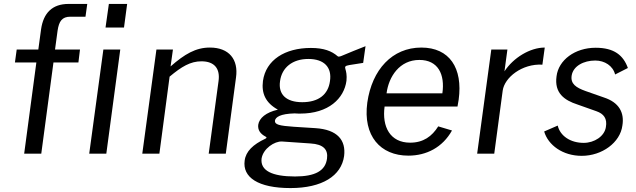

<svg xmlns="http://www.w3.org/2000/svg" viewBox="-20 -782 3238 977"><path d="M260 -530 273 -626C280 -674 296 -697 338 -697H415L424 -762H329C246 -762 201 -716 189 -633L175 -530H65L56 -464H165L103 0H190L252 -464H379L387 -530ZM506 -530 434 0H521L592 -530ZM534 -762 517 -642H611L627 -762Z M791 0 843 -392C904 -443 949 -470 1005 -470C1072 -470 1101 -432 1092 -369L1042 0H1129L1181 -388C1194 -479 1146 -540 1048 -540C976 -540 920 -507 848 -444L860 -530H776L704 0Z M1458 175C1619 175 1717 113 1731 12C1741 -68 1698 -123 1584 -130C1537 -133 1500 -135 1474 -137C1402 -142 1377 -148 1379 -168C1382 -186 1406 -203 1479 -205C1488 -204 1501 -204 1508 -204C1652 -204 1731 -281 1743 -371C1746 -399 1741 -420 1738 -429C1734 -443 1735 -447 1758 -451C1781 -455 1796 -457 1828 -462L1840 -547C1801 -532 1755 -513 1724 -500C1715 -496 1703 -491 1698 -496C1668 -522 1628 -538 1562 -538C1430 -538 1333 -477 1318 -370C1310 -307 1331 -259 1394 -224C1333 -210 1299 -181 1294 -147C1291 -120 1305 -101 1331 -87C1338 -84 1338 -80 1330 -76C1268 -47 1231 -12 1225 35C1213 120 1293 175 1458 175ZM1518 -262C1437 -262 1395 -301 1405 -369C1414 -438 1468 -482 1549 -482C1630 -482 1670 -439 1659 -369C1650 -301 1601 -262 1518 -262ZM1481 116C1364 116 1304 86 1311 25C1319 -26 1377 -64 1415 -62L1560 -52C1627 -48 1650 -20 1644 25C1636 87 1584 116 1481 116Z M2308 -240 2314 -275C2336 -436 2267 -540 2124 -540C1976 -540 1873 -428 1849 -260C1826 -90 1916 10 2058 10C2150 10 2232 -32 2280 -118L2210 -139C2178 -88 2134 -56 2067 -56C1965 -56 1923 -137 1937 -240ZM1947 -307C1958 -392 2013 -477 2114 -477C2209 -477 2245 -404 2231 -307Z M2495 0 2538 -321C2547 -387 2636 -459 2740 -453L2752 -540C2677 -540 2592 -488 2547 -419L2562 -530H2480L2408 0Z M2940 11C3044 11 3136 -57 3147 -143C3158 -209 3130 -261 3053 -286L2959 -319C2912 -336 2882 -355 2889 -398C2897 -446 2950 -474 3009 -474C3057 -474 3099 -447 3110 -403L3175 -436C3152 -500 3106 -539 3011 -539C2905 -539 2822 -476 2812 -394C2800 -309 2851 -272 2919 -250L3015 -216C3052 -203 3071 -179 3063 -135C3056 -89 3005 -55 2950 -55C2882 -55 2830 -91 2818 -143L2749 -113C2769 -44 2843 11 2940 11Z"/></svg>

Font: Cheyenne Sans
Style: Italic
Weight: 400
Italic angle: -8.13011°
Designer: The Public Sans project authors (U.S. Web Design System), Libre Franklin designed by Pablo Impallari and Rodrigo Fuenzal
Foundry: The Cheyenne Sans Project Authors
Version: Version 2.007